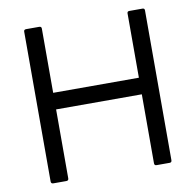

<svg xmlns="http://www.w3.org/2000/svg" viewBox="-81 -817 917 900"><g transform="rotate(-10 377.5 -367.0)"><path d="M101 0Q90 0 90 -11V-724Q90 -734 101 -734H163Q174 -734 174 -724V-418H582V-724Q582 -734 592 -734H655Q665 -734 665 -724V-11Q665 0 655 0H592Q582 0 582 -11V-339H174V-11Q174 0 163 0Z"/></g></svg>

Font: LINE Seed Sans
Style: Regular
Weight: 400
Designer: LINE VX Design & Dalton Maag Ltd & Sandoll Inc
Foundry: Dalton Maag Ltd
Version: Version 1.003